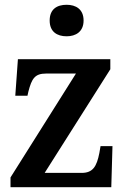

<svg xmlns="http://www.w3.org/2000/svg" viewBox="-20 -784 526 804"><path d="M259 -632C297 -632 330 -651 330 -698C330 -746 297 -764 259 -764C219 -764 188 -746 188 -698C188 -651 219 -632 259 -632ZM24 0H446L451 -172H401L396 -143C385 -87 369 -60 322 -60H167L442 -494V-536H55L44 -383H95L99 -401C113 -455 126 -476 173 -476H298L24 -41Z"/></svg>

Font: Noto Serif Khmer SemiCondensed SemiBold
Style: Regular
Weight: 600
Width: 4
Designer: Danh Hong and the Monotype Design Team
Foundry: Monotype Imaging Inc.
Version: Version 2.004